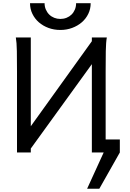

<svg xmlns="http://www.w3.org/2000/svg" viewBox="-20 -945 807 1190"><path d="M549.3 -712.9H642.1Q636.7 -683.6 635.7 -628.2Q634.8 -572.8 634.8 -500.5V-80.6H722.7V0L595.7 224.6H520L622.6 0H549.3V-547.4L170.9 -24.4V0H85.4V-500.5Q85.4 -572.8 84.5 -628.2Q83.5 -683.6 78.1 -712.9H170.9V-162.6L549.3 -689.5ZM542 -925.3Q542 -889.6 527.3 -859.4Q512.7 -829.1 487.1 -806.9Q461.4 -784.7 427.2 -772Q393.1 -759.3 354 -759.3Q314.5 -759.3 280.3 -772Q246.1 -784.7 220.7 -806.9Q195.3 -829.1 180.7 -859.4Q166 -889.6 166 -925.3H256.3Q256.3 -903.8 264.2 -885.7Q272 -867.7 285.2 -854.7Q298.3 -841.8 316.2 -834.7Q334 -827.6 354 -827.6Q374.5 -827.6 392.3 -834.7Q410.2 -841.8 423.3 -854.7Q436.5 -867.7 444.1 -885.7Q451.7 -903.8 451.7 -925.3Z"/></svg>

Font: Andika CyrE
Style: Regular
Weight: 400
Designer: Victor Gaultney, Annie Olsen, Julie Remington, Don Collingsworth, Eric Hays, Becca Hirsbrunner
Foundry: SIL International
Version: Version 5.000